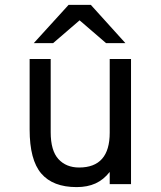

<svg xmlns="http://www.w3.org/2000/svg" viewBox="-20 -752 656 784"><path d="M101 -223V-511H187V-212Q187 -137 218.5 -102.5Q250 -68 303 -68Q428 -68 428 -210V-511H515V0H428V-50Q403 -18 370 -3Q337 12 293 12Q196 12 148.5 -43.5Q101 -99 101 -223ZM305 -669 197 -576H118L260 -732H351L492 -576H413Z"/></svg>

Font: Overpass Mono
Style: Regular
Weight: 400
Monospace: yes
Designer: Delve Withrington, Dave Bailey
Foundry: Delve Fonts
Version: Version 1.000;DELV;Overpass